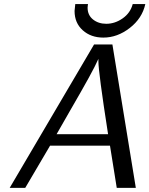

<svg xmlns="http://www.w3.org/2000/svg" viewBox="-20 -909 723 929"><path d="M26.9 0 435.1 -693.8H523.9L637.2 0H544.9L512.2 -204.1H222.2L102.1 0ZM253.9 -259.8H502.9Q456.1 -560.5 456.1 -612.8V-624Q440.9 -589.8 409.4 -532.5Q377.9 -475.1 319.3 -374Q260.7 -272.9 253.9 -259.8ZM340.8 -856Q340.8 -859.9 344.2 -889.2H405.8L404.8 -882.8Q403.8 -877 403.8 -872.1Q403.8 -835.9 429.9 -814.9Q456.1 -793.9 494.1 -793.9Q536.1 -793.9 573.5 -820.1Q610.8 -846.2 622.1 -889.2H683.1Q668 -820.3 607.9 -773.7Q547.9 -727.1 480 -727.1Q419.9 -727.1 380.4 -762.5Q340.8 -797.9 340.8 -856Z"/></svg>

Font: CMU Sans Serif
Style: Oblique
Weight: 500
Italic angle: -12°
Version: Version 0.7.0